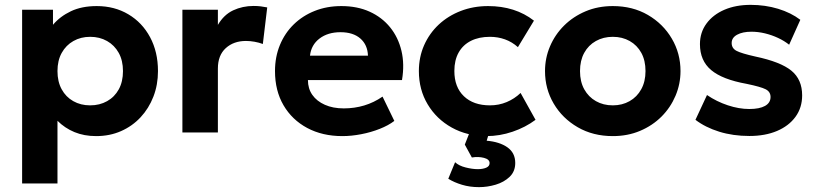

<svg xmlns="http://www.w3.org/2000/svg" viewBox="-20 -545 3362 790"><path d="M71 210V-505H198V-443Q227 -477.5 271.8 -498.8Q316.5 -520 378 -520Q451 -520 508 -486.2Q565 -452.5 597.5 -392Q630 -331.5 630 -252.5Q630 -196 611.2 -147.5Q592.5 -99 558.5 -62.5Q524.5 -26 478 -5.5Q431.5 15 375.5 15Q326 15 286.2 -1.5Q246.5 -18 216.5 -48V210ZM351 -111.5Q390 -111.5 420.8 -128.8Q451.5 -146 468.8 -177.5Q486 -209 486 -252.5Q486 -296 468.5 -327.5Q451 -359 420.5 -376.2Q390 -393.5 351 -393.5Q312.5 -393.5 282 -376.2Q251.5 -359 234 -327.5Q216.5 -296 216.5 -252.5Q216.5 -209 233.8 -177.5Q251 -146 281.5 -128.8Q312 -111.5 351 -111.5Z M730.5 0V-505H876.5V-442.5Q901 -484.5 939.5 -502.5Q978 -520.5 1023.5 -520.5Q1039.5 -520.5 1053 -518.8Q1066.5 -517 1079.5 -514.5L1061.5 -364Q1045.5 -370 1027.5 -373.2Q1009.5 -376.5 992 -376.5Q941.5 -376.5 909 -347Q876.5 -317.5 876.5 -263V0Z M1389 15Q1306.5 15 1244 -18.5Q1181.5 -52 1146.5 -112Q1111.5 -172 1111.5 -252.5Q1111.5 -311 1131.8 -360Q1152 -409 1188.8 -444.8Q1225.5 -480.5 1275.2 -500.2Q1325 -520 1384.5 -520Q1450 -520 1500.8 -497Q1551.5 -474 1585 -432.8Q1618.5 -391.5 1631.8 -336Q1645 -280.5 1634 -215.5H1247Q1247 -180.5 1265.2 -154.5Q1283.5 -128.5 1316.8 -113.8Q1350 -99 1394.5 -99Q1438.5 -99 1478.5 -111Q1518.5 -123 1554 -147.5L1602.5 -47.5Q1578.5 -29 1542.5 -14.8Q1506.5 -0.5 1466.2 7.2Q1426 15 1389 15ZM1255.5 -316H1494Q1492.5 -360.5 1462.8 -386.5Q1433 -412.5 1381 -412.5Q1329 -412.5 1294.8 -386.5Q1260.5 -360.5 1255.5 -316Z M1982 15Q1902 15 1839 -20Q1776 -55 1739.8 -115.5Q1703.5 -176 1703.5 -252.5Q1703.5 -310 1725 -358.8Q1746.5 -407.5 1785.2 -443.8Q1824 -480 1876 -500Q1928 -520 1988.5 -520Q2044 -520 2091.2 -505Q2138.5 -490 2177 -460L2111 -351Q2087 -372.5 2057.8 -383Q2028.5 -393.5 1996 -393.5Q1950.5 -393.5 1917.8 -377Q1885 -360.5 1867.2 -329Q1849.5 -297.5 1849.5 -253Q1849.5 -186.5 1888.8 -149Q1928 -111.5 1996 -111.5Q2032.5 -111.5 2064.8 -125Q2097 -138.5 2122 -162.5L2183.5 -52Q2142 -21 2089 -3Q2036 15 1982 15ZM1951 225Q1913 225 1880.8 215.2Q1848.5 205.5 1824.5 190.5L1852.5 122.5Q1868 137 1895.8 144Q1923.5 151 1946 151Q1966.5 151 1980.5 145Q1994.5 139 1994.5 126Q1994.5 110.5 1971.2 104.5Q1948 98.5 1921.5 103L1892.5 50L1920 -20H1999L1982.5 34Q2035.5 38.5 2067.8 61.2Q2100 84 2100 125.5Q2100 160.5 2077 182.5Q2054 204.5 2019.8 214.8Q1985.5 225 1951 225Z M2501.5 15Q2420 15 2357 -21.5Q2294 -58 2258.2 -118.8Q2222.5 -179.5 2222.5 -252.5Q2222.5 -306 2243 -354.2Q2263.5 -402.5 2301 -439.8Q2338.5 -477 2389.5 -498.5Q2440.5 -520 2501.5 -520Q2583 -520 2645.8 -483.5Q2708.5 -447 2744.2 -386.2Q2780 -325.5 2780 -252.5Q2780 -199.5 2759.5 -151Q2739 -102.5 2701.8 -65.2Q2664.5 -28 2613.5 -6.5Q2562.5 15 2501.5 15ZM2501.5 -111.5Q2540 -111.5 2570.5 -128.8Q2601 -146 2618.5 -177.8Q2636 -209.5 2636 -252.5Q2636 -296 2618.8 -327.5Q2601.5 -359 2571 -376.2Q2540.5 -393.5 2501.5 -393.5Q2462.5 -393.5 2431.8 -376.2Q2401 -359 2383.8 -327.5Q2366.5 -296 2366.5 -252.5Q2366.5 -209 2384 -177.5Q2401.5 -146 2432 -128.8Q2462.5 -111.5 2501.5 -111.5Z M3063.5 14.5Q2996 14.5 2939 -3.2Q2882 -21 2841.5 -52L2889 -154Q2928.5 -127 2974.5 -111.8Q3020.5 -96.5 3063 -96.5Q3105 -96.5 3127.8 -109.2Q3150.5 -122 3150.5 -146Q3150.5 -167.5 3130.2 -177.8Q3110 -188 3052 -200Q2952 -218 2906 -256.8Q2860 -295.5 2860 -363.5Q2860 -411.5 2886.8 -448Q2913.5 -484.5 2960.5 -504.8Q3007.5 -525 3068.5 -525Q3128.5 -525 3181.8 -508.8Q3235 -492.5 3273 -463.5L3227 -361Q3207 -377 3181.2 -389Q3155.5 -401 3127.2 -407.8Q3099 -414.5 3072 -414.5Q3035.5 -414.5 3013 -402.2Q2990.5 -390 2990.5 -368Q2990.5 -346 3011 -335.5Q3031.5 -325 3087.5 -312.5Q3192 -290.5 3236.2 -254.2Q3280.5 -218 3280.5 -152.5Q3280.5 -102 3253.2 -64.5Q3226 -27 3177.2 -6.2Q3128.5 14.5 3063.5 14.5Z"/></svg>

Font: Geologica Cursive SemiBold
Style: Regular
Weight: 600
Designer: Sindre Bremnes, Frode Helland
Foundry: Monokrom Skriftforlag AS
Version: Version 1.010;gftools[0.9.28]